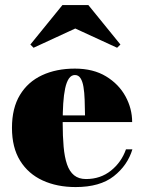

<svg xmlns="http://www.w3.org/2000/svg" viewBox="-20 -748 584 778"><path d="M286.5 10Q211 10 152.8 -16.8Q94.5 -43.5 61.5 -96.8Q28.5 -150 28.5 -230Q28.5 -310 60.8 -363.2Q93 -416.5 150.5 -443.2Q208 -470 283.5 -470Q358 -470 409.8 -438.5Q461.5 -407 488.5 -357.5Q515.5 -308 515.5 -253.5H95V-280.5H324.5Q324 -314.5 323 -344Q322 -373.5 318.2 -396Q314.5 -418.5 306.2 -431.2Q298 -444 283.5 -444Q269 -444 259.2 -429.8Q249.5 -415.5 244 -389.8Q238.5 -364 236.2 -328.5Q234 -293 234 -250Q234 -196 237.8 -153.8Q241.5 -111.5 251.5 -82.2Q261.5 -53 280.2 -37.8Q299 -22.5 328.5 -22.5Q387 -22.5 429.5 -56.5Q472 -90.5 490.5 -143H516.5Q497 -78 441 -34Q385 10 286.5 10ZM116 -554.5 103 -567.5 233 -727.5H338L468 -567.5L454.5 -554.5L285 -632.5Z"/></svg>

Font: Bodoni Moda 9pt Black
Style: Regular
Weight: 900
Designer: Owen Earl
Foundry: indestructible type
Version: Version 2.005